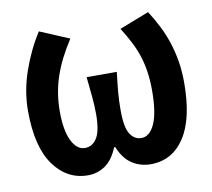

<svg xmlns="http://www.w3.org/2000/svg" viewBox="-63 -574 727 658"><g transform="rotate(-10 300.0 -245.5)"><path d="M193 12Q120 12 74 -52Q28 -116 28 -241Q28 -310 52 -378.5Q76 -447 112 -503L214 -460Q194 -429 179.5 -400.5Q165 -372 155 -343Q145 -314 140 -283.5Q135 -253 135 -219Q135 -155 152.5 -118.5Q170 -82 199 -82Q225 -82 240.5 -107Q256 -132 256 -189Q256 -221 253 -250Q250 -279 246 -320H351Q346 -279 343.5 -250Q341 -221 341 -189Q341 -128 356 -105Q371 -82 395 -82Q424 -82 441.5 -120.5Q459 -159 459 -237Q459 -270 455 -298.5Q451 -327 443 -353Q435 -379 421.5 -406Q408 -433 389 -463L492 -503Q510 -475 524.5 -446.5Q539 -418 549.5 -386.5Q560 -355 566 -319.5Q572 -284 572 -244Q572 -118 529 -53Q486 12 411 12Q376 12 347 -6.5Q318 -25 301 -67H297Q280 -25 253 -6.5Q226 12 193 12Z"/></g></svg>

Font: Source Code Pro Semibold
Style: Regular
Weight: 600
Monospace: yes
Designer: Paul D. Hunt, Teo Tuominen
Foundry: Adobe Systems Incorporated
Version: Version 2.030;PS 1.000;hotconv 16.6.51;makeotf.lib2.5.65220